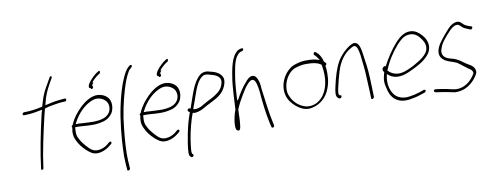

<svg xmlns="http://www.w3.org/2000/svg" viewBox="-73 -1097 4300 1688"><g transform="rotate(-10 2077.0 -252.5)"><path d="M151 -449H144C137 -449 129 -442 128 -436C126 -429 132 -423 138 -423H146C201 -423 257 -434 302 -443L301 -437C296 -420 291 -402 287 -383C253 -235 220 -69 206 56L204 66C203 83 224 80 226 63L227 53C243 -74 279 -236 313 -383C318 -404 323 -426 329 -446L330 -449C352 -457 375 -462 398 -466C428 -471 474 -479 503 -479H512C520 -479 525 -484 527 -491C529 -500 526 -505 518 -505H509C503 -505 490 -504 468 -501H467C419 -497 374 -484 338 -477L340 -483C358 -562 377 -601 410 -661L434 -703C443 -719 426 -727 418 -713L394 -670C360 -612 341 -581 319 -504V-503C316 -494 314 -485 310 -474V-470C265 -459 205 -449 151 -449Z M534 -253C533 -248 537 -245 538 -241L537 -239C527 -194 532 -162 546 -133C564 -91 593 -55 624 -27C649 -5 675 18 715 18C757 18 800 -2 827 -24L848 -41C850 -43 852 -45 853 -49C855 -57 853 -63 845 -63C841 -63 838 -62 833 -59L813 -42C790 -23 756 -8 721 -8C685 -8 660 -28 641 -50C616 -76 588 -108 571 -147C557 -175 560 -202 563 -241H569C586 -242 603 -241 622 -240C659 -236 697 -235 733 -235C783 -238 840 -247 873 -279C895 -300 907 -314 914 -352C928 -433 880 -478 810 -486C749 -490 690 -450 643 -405C607 -369 572 -327 549 -275V-274H548L547 -267C541 -262 536 -260 534 -253ZM572 -267 575 -273C616 -357 685 -425 758 -450C805 -466 849 -446 872 -419C889 -400 900 -357 877 -318C848 -270 787 -264 738 -261C705 -261 667 -263 631 -265H630C611 -267 596 -268 579 -267ZM755 -558C757 -554 758 -547 764 -547C770 -547 777 -551 779 -559C781 -568 775 -570 774 -577L775 -580C777 -586 783 -593 789 -601C789 -601 789 -602 780 -602C792 -620 826 -650 842 -660L855 -668C867 -678 863 -700 850 -691L836 -682H835C818 -672 779 -635 765 -616C749 -595 737 -576 746 -558ZM750 -551V-550ZM801 -486Z M987 -348C963 -235 947 -77 944 20C941 70 942 109 944 138C945 167 947 184 948 192V206C949 222 975 215 975 197L973 185C973 176 973 158 970 130C966 47 973 -54 985 -162C995 -271 1020 -390 1052 -496C1072 -560 1085 -596 1110 -639C1117 -651 1123 -659 1131 -665L1141 -674C1143 -676 1146 -679 1147 -683C1149 -691 1145 -696 1137 -696C1133 -696 1130 -694 1128 -692L1117 -683C1095 -665 1076 -629 1060 -592C1030 -526 1006 -440 987 -348Z M1141 -253C1140 -248 1144 -245 1145 -241L1144 -239C1134 -194 1139 -162 1153 -133C1171 -91 1200 -55 1231 -27C1256 -5 1282 18 1322 18C1364 18 1407 -2 1434 -24L1455 -41C1457 -43 1459 -45 1460 -49C1462 -57 1460 -63 1452 -63C1448 -63 1445 -62 1440 -59L1420 -42C1397 -23 1363 -8 1328 -8C1292 -8 1267 -28 1248 -50C1223 -76 1195 -108 1178 -147C1164 -175 1167 -202 1170 -241H1176C1193 -242 1210 -241 1229 -240C1266 -236 1304 -235 1340 -235C1390 -238 1447 -247 1480 -279C1502 -300 1514 -314 1521 -352C1535 -433 1487 -478 1417 -486C1356 -490 1297 -450 1250 -405C1214 -369 1179 -327 1156 -275V-274H1155L1154 -267C1148 -262 1143 -260 1141 -253ZM1179 -267 1182 -273C1223 -357 1292 -425 1365 -450C1412 -466 1456 -446 1479 -419C1496 -400 1507 -357 1484 -318C1455 -270 1394 -264 1345 -261C1312 -261 1274 -263 1238 -265H1237C1218 -267 1203 -268 1186 -267ZM1362 -558C1364 -554 1365 -547 1371 -547C1377 -547 1384 -551 1386 -559C1388 -568 1382 -570 1381 -577L1382 -580C1384 -586 1390 -593 1396 -601C1396 -601 1396 -602 1387 -602C1399 -620 1433 -650 1449 -660L1462 -668C1474 -678 1470 -700 1457 -691L1443 -682H1442C1425 -672 1386 -635 1372 -616C1356 -595 1344 -576 1353 -558ZM1357 -551V-550ZM1408 -486Z M1566 -206 1578 -197V-194C1557 -137 1540 -75 1528 -12C1517 49 1506 105 1505 154C1505 177 1510 184 1522 194C1534 204 1554 182 1542 172L1534 167L1535 166C1529 151 1533 125 1535 105C1542 30 1562 -65 1588 -146L1602 -185H1609C1620 -182 1634 -183 1649 -187C1679 -193 1713 -214 1739 -229C1794 -258 1859 -283 1895 -336C1917 -367 1934 -418 1922 -446C1906 -485 1867 -506 1817 -516C1803 -520 1791 -525 1774 -523C1756 -523 1738 -515 1724 -504C1655 -447 1629 -328 1590 -225L1584 -229C1570 -237 1555 -215 1566 -206ZM1614 -219V-222C1620 -239 1626 -257 1633 -274C1658 -340 1677 -418 1718 -466C1734 -483 1746 -497 1769 -497C1785 -499 1794 -494 1807 -491C1845 -481 1905 -466 1899 -411C1891 -355 1855 -325 1820 -303C1791 -283 1761 -272 1736 -257C1722 -249 1708 -242 1693 -233V-232C1672 -222 1648 -212 1621 -215C1618 -215 1615 -216 1614 -219ZM1618 -210H1619ZM1769 -497H1768ZM1819 -298Z M1995 -406C1988 -357 1980 -213 1977 -146L1976 -145C1968 -125 1962 -106 1959 -88C1949 -44 1945 -2 1953 24C1958 31 1971 41 1979 36C1991 29 1993 9 1996 -21V-22C2001 -57 1999 -101 2002 -143L2003 -146C2004 -148 2005 -149 2005 -151V-152L2017 -179C2023 -193 2031 -208 2039 -222C2070 -276 2106 -343 2147 -374C2154 -379 2162 -381 2168 -381H2169C2190 -377 2197 -357 2203 -335C2207 -318 2212 -295 2215 -267C2221 -178 2236 -59 2255 25L2263 57C2267 72 2291 60 2288 46L2281 13C2261 -73 2249 -192 2236 -282C2234 -312 2232 -336 2226 -355C2216 -387 2206 -412 2176 -415C2149 -415 2129 -395 2107 -367C2075 -332 2047 -287 2017 -233L2015 -231L2007 -224L2008 -252C2015 -366 2018 -405 2037 -503C2045 -546 2056 -587 2079 -616C2092 -633 2100 -637 2112 -643L2114 -644H2122C2130 -646 2137 -654 2137 -662C2136 -678 2104 -667 2091 -660C2026 -617 2010 -504 1995 -406ZM2175 -412Z M2454 -352C2415 -279 2422 -209 2445 -163C2463 -127 2498 -92 2530 -72C2558 -54 2598 -37 2644 -48C2718 -63 2780 -115 2807 -195C2830 -254 2830 -317 2827 -364L2824 -391L2827 -394C2848 -411 2822 -423 2816 -430C2815 -438 2814 -444 2811 -450V-451C2802 -476 2784 -507 2767 -518H2766L2758 -525C2750 -535 2733 -513 2741 -503L2749 -496C2755 -491 2766 -475 2774 -464L2784 -450L2767 -455C2740 -464 2711 -467 2677 -467C2636 -469 2600 -462 2562 -449C2519 -436 2478 -396 2454 -352ZM2452 -224C2443 -306 2494 -398 2564 -420C2597 -431 2633 -438 2669 -436C2717 -436 2758 -430 2791 -407L2792 -406L2794 -395C2803 -341 2809 -269 2782 -193C2750 -104 2674 -52 2593 -69C2538 -84 2492 -122 2468 -174C2460 -189 2454 -205 2452 -224ZM2749 -496H2748ZM2832 -410Z M2878 -195C2869 -155 2863 -115 2878 -100C2885 -91 2890 -87 2896 -87H2903C2909 -87 2914 -93 2916 -100C2918 -107 2915 -113 2909 -113H2903L2902 -114C2886 -126 2897 -164 2904 -195L2919 -258C2925 -279 2931 -301 2938 -324C2963 -408 3012 -473 3069 -504C3089 -516 3106 -526 3120 -508C3128 -499 3132 -484 3137 -465C3142 -443 3146 -417 3148 -387C3159 -301 3162 -249 3166 -139L3170 -42C3169 -22 3195 -34 3196 -49L3193 -146C3190 -258 3186 -308 3172 -395C3165 -447 3160 -503 3138 -529C3117 -552 3095 -546 3064 -528C3034 -509 3004 -482 2979 -451C2939 -404 2914 -336 2893 -258ZM3069 -504Z M3317 -285C3307 -272 3314 -257 3322 -247L3323 -245L3321 -240C3304 -183 3305 -149 3317 -107C3332 -19 3390 45 3502 29C3536 24 3572 16 3601 6L3642 -8C3645 -10 3649 -13 3652 -18C3660 -27 3648 -35 3637 -32L3597 -18C3570 -9 3537 -2 3506 3C3442 13 3391 -10 3366 -48C3341 -86 3324 -142 3341 -217L3343 -226C3364 -206 3388 -190 3428 -187C3477 -183 3525 -203 3565 -223C3624 -250 3693 -287 3731 -342C3766 -399 3748 -452 3725 -486C3703 -516 3675 -544 3640 -555C3571 -576 3515 -533 3468 -479C3426 -432 3380 -362 3345 -295C3333 -300 3327 -297 3318 -285ZM3358 -267C3386 -339 3438 -414 3480 -462C3513 -499 3544 -528 3586 -533C3645 -541 3678 -505 3702 -469C3719 -444 3740 -400 3710 -352C3689 -322 3654 -297 3622 -279C3582 -254 3541 -234 3498 -220C3435 -200 3382 -222 3355 -254L3352 -256ZM3731 -342Z M3731 -18C3719 -11 3726 3 3732 5L3747 8C3773 11 3796 16 3820 19C3848 23 3877 32 3905 36C3975 40 4033 10 4078 -39C4093 -55 4113 -82 4120 -103C4125 -149 4090 -171 4056 -189C4043 -196 4031 -206 4018 -215C3996 -232 3971 -247 3943 -256L3906 -266C3870 -278 3839 -302 3851 -353L3852 -354C3868 -406 3879 -416 3921 -468C3949 -501 3971 -522 3985 -531C4005 -544 4024 -550 4041 -540L4059 -525V-524C4072 -510 4090 -501 4115 -492L4134 -484C4149 -479 4161 -505 4149 -509L4127 -516C4115 -521 4104 -525 4095 -530C4079 -540 4070 -554 4055 -564C4032 -577 4008 -571 3979 -554C3963 -544 3940 -521 3909 -484C3879 -448 3858 -420 3848 -404C3837 -386 3830 -369 3826 -354C3814 -302 3838 -277 3864 -258C3894 -239 3934 -232 3968 -216C3998 -196 4032 -166 4066 -143C4083 -133 4092 -123 4094 -103L4093 -100C4063 -45 4013 -1 3953 9C3905 17 3866 -1 3828 -7C3805 -10 3782 -16 3757 -18H3756L3742 -20C3739 -20 3734 -20 3731 -18ZM3906 36H3905ZM4055 -564Z"/></g></svg>

Font: Stray Cat
Style: LtCnObl
Weight: 300
Version: Version 1.0